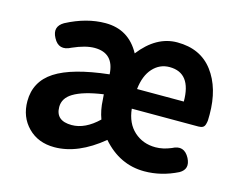

<svg xmlns="http://www.w3.org/2000/svg" viewBox="-85 -704 1062 848"><g transform="rotate(15 445.5 -280.0)"><path d="M848.6 -302.7Q848.6 -284.2 848.1 -276.9Q847.7 -269.5 844.7 -258.8Q841.8 -248 834.5 -243.7Q827.1 -239.3 814.5 -239.3H509.8Q516.6 -173.8 556.6 -137.7Q596.7 -101.6 654.3 -101.6Q688.5 -101.6 725.6 -117.2Q776.4 -144.5 803.7 -92.8Q827.1 -46.9 786.1 -23.4Q711.9 13.7 633.8 13.7Q521.5 13.7 441.4 -78.1Q330.1 13.7 222.7 13.7Q148.4 13.7 102.1 -33.2Q55.7 -80.1 55.7 -152.3Q55.7 -242.2 132.3 -292Q209 -341.8 376 -360.4Q371.1 -456.1 282.2 -456.1Q241.2 -456.1 183.6 -430.7Q129.9 -402.3 103.5 -453.1Q78.1 -500 123 -526.4Q213.9 -574.2 300.8 -574.2Q407.2 -574.2 459 -478.5Q533.2 -574.2 628.9 -574.2Q735.4 -574.2 792 -499Q848.6 -423.8 848.6 -302.7ZM238.3 -228.5Q198.2 -204.1 198.2 -164.1Q198.2 -100.6 271.5 -100.6Q333 -100.6 392.6 -158.2Q377.9 -197.3 376 -244.1L374 -268.6Q283.2 -255.9 238.3 -228.5ZM509.8 -329.1H723.6Q723.6 -460 624 -460Q579.1 -460 547.9 -425.8Q516.6 -391.6 509.8 -329.1Z"/></g></svg>

Font: GenSenMaruGothic TW TTF Bold
Style: Regular
Weight: 700
Version: Version 1.301